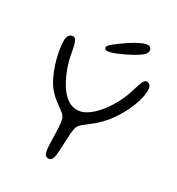

<svg xmlns="http://www.w3.org/2000/svg" viewBox="-183 -873 916 996"><g transform="rotate(30 275.5 -374.5)"><path d="M257 10Q242 10 236.2 -1Q230.5 -12 228 -35Q227 -45.5 226.5 -60.5Q226 -75.5 225.5 -92.2Q225 -109 224.5 -125.8Q224 -142.5 223 -157Q222 -183.5 217.2 -202.8Q212.5 -222 191 -237Q168.5 -253 146.5 -270Q124.5 -287 107.5 -307Q88.5 -328.5 72.8 -360Q57 -391.5 45.5 -427.2Q34 -463 27.5 -498.2Q21 -533.5 21 -562Q21 -575.5 24.8 -584.8Q28.5 -594 36 -599Q43.5 -604 53.5 -604Q64 -604 72 -588Q80 -572 86 -537Q90 -509.5 97.5 -480.8Q105 -452 116.5 -425Q132 -386 153 -353.5Q174 -321 200.8 -301.8Q227.5 -282.5 258.5 -282.5Q286 -282.5 313 -299Q340 -315.5 364.5 -342.5Q397 -378 422.2 -424Q447.5 -470 459 -511Q472 -553.5 480.5 -572.8Q489 -592 500 -592Q509 -592 515.5 -587.5Q522 -583 525.2 -574.8Q528.5 -566.5 528.5 -555.5Q528.5 -526 518.5 -491.5Q508.5 -457 491.2 -421.5Q474 -386 451.5 -353.5Q429 -321 404.5 -296.5Q382.5 -274.5 359 -256.8Q335.5 -239 321 -227Q310.5 -218.5 305 -210.2Q299.5 -202 297 -191.2Q294.5 -180.5 292.5 -164.5Q292 -152 291 -134.5Q290 -117 289.2 -98.2Q288.5 -79.5 287.5 -61.5Q286.5 -43.5 285 -29.5Q282.5 -10.5 276 -0.2Q269.5 10 257 10ZM241 -625.5Q234 -625.5 230 -628.8Q226 -632 226 -639.5Q226 -649.5 252.5 -670.2Q279 -691 320 -718.5Q345.5 -735 371.2 -747Q397 -759 411 -759Q421 -759 427.2 -753Q433.5 -747 433.5 -736Q433.5 -721 418.2 -707.8Q403 -694.5 372 -677Q335.5 -657.5 298.2 -641.5Q261 -625.5 241 -625.5Z"/></g></svg>

Font: Gluten ExtraLight
Style: Regular
Weight: 250
Designer: Tyler Finck
Foundry: Etcetera Type Company
Version: Version 1.300